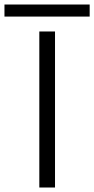

<svg xmlns="http://www.w3.org/2000/svg" viewBox="-77 -835 419 855"><path d="M-57.1 -761.2V-814.9H322.3V-761.2ZM98.1 0V-694.8H168V0Z"/></svg>

Font: CMU Bright
Style: Roman
Weight: 500
Version: Version 0.7.0